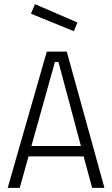

<svg xmlns="http://www.w3.org/2000/svg" viewBox="-20 -903 540 923"><path d="M148 -883 352 -795 335 -753 129 -837ZM17 0 205 -655H301L482 0H423L382 -151H117L75 0ZM369 -201 261 -605H244L131 -201Z"/></svg>

Font: TypoPRO Lekton
Style: Regular
Weight: 400
Monospace: yes
Designer: Paolo Mazzetti, Luciano Perondi, Raffaele Flato, Elena Papassissa, Emilio Macchia, Michela Povoleri, Tobias Seemiller, R
Version: Version 34.000